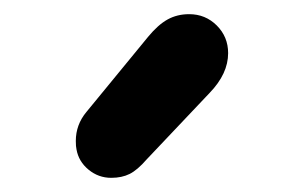

<svg xmlns="http://www.w3.org/2000/svg" viewBox="-20 -812 416 271"><path d="M88 -601Q87 -605 87 -613Q87 -636 102 -654L189 -760Q203 -777 216.5 -784.5Q230 -792 247 -792Q270 -792 286 -776Q302 -760 302 -737Q302 -708 276 -681L187 -587Q174 -572 163 -566.5Q152 -561 137 -561Q119 -561 105 -572.5Q91 -584 88 -601Z"/></svg>

Font: Mali
Style: Bold
Weight: 700
Designer: Kitiyaporn Chalermlarp | Katatrad Aksorn Co.,Ltd.
Foundry: Cadson Demak Co.,Ltd.
Version: Version 1.000; ttfautohint (v1.6)